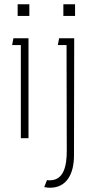

<svg xmlns="http://www.w3.org/2000/svg" viewBox="-20 -650 430 903"><path d="M63 -630V-575H118V-630ZM37 -438H78V0H114V-470H43ZM188 230C200 232 208 233 215 233C294 233 328 167 328 81L329 -470H258L252 -438H293L294 60C294 128 281 198 214 198C210 198 206 198 201 197ZM278 -575H333V-630H278Z"/></svg>

Font: Kreadon Extra Light
Style: Regular
Weight: 200
Designer: kohakuno
Foundry: StudioGnu
Version: Version 1.000;Glyphs 3.1.2 (3151)